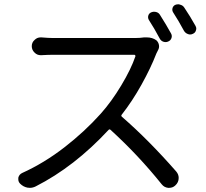

<svg xmlns="http://www.w3.org/2000/svg" viewBox="-20 -861 970 906"><path d="M787.1 -703.1Q793 -692.4 789.1 -681.2Q785.2 -669.9 773.4 -665Q762.7 -660.2 751 -664.1Q739.3 -668 733.4 -679.7Q708 -727.5 682.6 -766.6Q676.8 -776.4 679.7 -787.1Q682.6 -797.9 693.4 -802.7Q705.1 -807.6 717.3 -804.2Q729.5 -800.8 735.4 -790Q764.6 -744.1 787.1 -703.1ZM660.2 -684.6Q667 -684.6 671.9 -684.6Q699.2 -684.6 717.8 -670.9Q727.5 -662.1 730 -648.9Q732.4 -635.7 725.6 -624Q720.7 -614.3 717.8 -608.4Q691.4 -540 647.9 -461.9Q604.5 -383.8 554.7 -320.3Q549.8 -314.5 555.7 -309.6Q680.7 -201.2 811.5 -51.8Q823.2 -38.1 823.2 -21.5Q823.2 0 806.6 14.6Q794.9 25.4 778.3 25.4Q776.4 25.4 773.4 25.4Q754.9 23.4 743.2 8.8Q632.8 -128.9 502 -248Q497.1 -252.9 492.2 -248Q331.1 -74.2 148.4 18.6Q134.8 25.4 121.1 25.4Q115.2 25.4 109.4 24.4Q89.8 20.5 75.2 5.9Q66.4 -2.9 66.4 -14.6Q66.4 -18.6 66.4 -22.5Q70.3 -38.1 85 -44.9Q188.5 -91.8 284.2 -166Q379.9 -240.2 455.1 -324.2Q505.9 -380.9 552.2 -458Q598.6 -535.2 619.1 -595.7Q619.1 -598.6 617.7 -600.6Q616.2 -602.5 613.3 -602.5H230.5Q209 -602.5 174.8 -600.6Q173.8 -600.6 171.9 -600.6Q155.3 -600.6 143.6 -612.3Q129.9 -625 129.9 -643.1Q129.9 -661.1 143.6 -672.9Q155.3 -684.6 171.9 -684.6Q172.9 -684.6 174.8 -684.6Q210 -681.6 230.5 -681.6H617.2Q640.6 -681.6 660.2 -684.6ZM796.9 -802.7Q793 -808.6 793 -815.4Q793 -819.3 793.9 -822.3Q796.9 -833 806.6 -837.9Q813.5 -840.8 821.3 -840.8Q825.2 -840.8 830.1 -838.9Q842.8 -835.9 849.6 -825.2Q877.9 -783.2 902.3 -739.3Q906.2 -732.4 906.2 -726.6Q906.2 -721.7 904.3 -716.8Q901.4 -706.1 889.6 -701.2Q883.8 -698.2 877 -698.2Q872.1 -698.2 867.2 -700.2Q855.5 -704.1 848.6 -714.8Q822.3 -763.7 796.9 -802.7Z"/></svg>

Font: Gen Jyuu Gothic P Regular
Style: Regular
Weight: 400
Designer: [Source Han Sans]
Ryoko NISHIZUKA  (kana & ideographs); Paul D. Hunt (Latin, Greek & Cyrillic); Wenlong ZHANG  (bopomofo
Version: Version 1.002.20150607